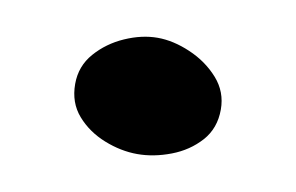

<svg xmlns="http://www.w3.org/2000/svg" viewBox="-35 -218 416 270"><g transform="rotate(10 173.0 -83.0)"><path d="M69.3 -82Q69.3 -107.4 85.7 -126.2Q102.1 -145 126 -155.5Q149.9 -166 172.4 -166Q194.8 -166 219.2 -155.5Q243.7 -145 260.5 -126.2Q277.3 -107.4 277.3 -82Q277.3 -55.2 261 -36.9Q244.6 -18.6 220.2 -9.3Q195.8 0 172.4 0Q148.9 0 125 -9.5Q101.1 -19 85.2 -37.1Q69.3 -55.2 69.3 -82Z"/></g></svg>

Font: Belanosima
Style: Bold
Weight: 700
Designer: The DocRepair Project, Santiago Orozco
Foundry: Google
Version: Version 2.000